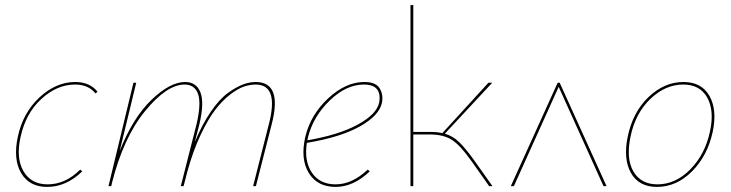

<svg xmlns="http://www.w3.org/2000/svg" viewBox="-20 -731 2869 754"><path d="M355 -364Q327 -399 275 -399Q204 -399 142.5 -342.5Q81 -286 61 -194Q42 -111 72 -59Q102 -7 167 -7Q237 -7 295 -65L303 -58Q240 3 165 3Q95 3 63 -51.5Q31 -106 50 -194Q70 -288 135 -348.5Q200 -409 276 -409Q332 -409 363 -371Z M984 -409Q1090 -409 1047 -243L985 0H974L1036 -244Q1076 -399 984 -399Q962 -399 938 -391Q914 -383 883.5 -359.5Q853 -336 825 -299.5Q797 -263 767.5 -200.5Q738 -138 716 -58L701 0H690L752 -244Q771 -326 757.5 -362.5Q744 -399 705 -399Q635 -399 549.5 -294.5Q464 -190 419 -10L417 0H406L504 -406H515L450 -138Q502 -269 575 -339Q648 -409 707 -409Q751 -409 767 -368.5Q783 -328 763 -243L745 -173Q774 -243 808 -292.5Q842 -342 874.5 -365.5Q907 -389 933.5 -399Q960 -409 984 -409Z M1411 -409Q1456 -409 1471 -384Q1486 -359 1480 -328Q1470 -278 1394 -235Q1318 -192 1185 -170Q1174 -98 1205 -52.5Q1236 -7 1298 -7Q1363 -7 1424 -65L1432 -58Q1368 3 1298 3Q1226 3 1192.5 -52Q1159 -107 1179 -194Q1200 -281 1269 -345Q1338 -409 1411 -409ZM1469 -328Q1481 -399 1409 -399Q1340 -399 1275.5 -337Q1211 -275 1190 -194L1187 -180Q1310 -201 1384.5 -241.5Q1459 -282 1469 -328Z M1841 -103 1914 0H1901L1831 -99Q1788 -160 1755 -181.5Q1722 -203 1667 -203H1603V0H1592V-711H1603V-213H1668Q1699 -213 1717 -208L1898 -406H1913L1727 -206Q1758 -197 1782.5 -173.5Q1807 -150 1841 -103Z M2362 0H2350L2174 -390L1998 0H1986L2170 -406H2178Z M2560 3Q2489 3 2458 -51.5Q2427 -106 2445 -194Q2465 -291 2527 -350Q2589 -409 2664 -409Q2735 -409 2766 -354.5Q2797 -300 2779 -214Q2759 -120 2698 -58.5Q2637 3 2560 3ZM2562 -7Q2633 -7 2691 -66Q2749 -125 2768 -214Q2786 -296 2757.5 -347.5Q2729 -399 2663 -399Q2593 -399 2534 -342.5Q2475 -286 2456 -194Q2438 -108 2467.5 -57.5Q2497 -7 2562 -7Z"/></svg>

Font: EauTestInfant Hairline
Style: Italic
Weight: 250
Italic angle: -12°
Designer: Christian Thalmann (Catharsis Fonts)
Version: Version 0.001;PS 000.001;hotconv 1.0.88;makeotf.lib2.5.64775